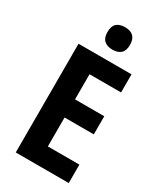

<svg xmlns="http://www.w3.org/2000/svg" viewBox="-228 -1010 923 1092"><g transform="rotate(30 233.5 -464.0)"><path d="M420 0H72V-714H420V-595H213V-430H405V-311H213V-121H420ZM255 -928Q329 -928 329 -854Q329 -816 309.5 -798.5Q290 -781 255 -781Q221 -781 201 -798.5Q181 -816 181 -854Q181 -893 200 -910.5Q219 -928 255 -928Z"/></g></svg>

Font: Noto Sans Arabic Cond
Style: Bold
Weight: 700
Width: 3
Designer: Monotype Design Team, Nadine Chahine, Nizar Qandah and Khaled Hosny
Foundry: Monotype Imaging Inc.
Version: Version 2.012; ttfautohint (v1.8.4.7-5d5b)